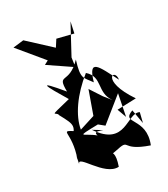

<svg xmlns="http://www.w3.org/2000/svg" viewBox="-211 -903 931 1063"><g transform="rotate(-30 254.5 -371.5)"><path d="M462 -79 477 -140C411 -174 318 -10 198 -188C321 -112 187 -200 210 -145C150 -195 87 -193 242 -197L275 -170L425 -291L398 -155L377 -213L496 -217C371 -402 479 -426 467 -353C408 -469 378 -545 339 -410C302 -464 282 -459 316 -569C216 -464 184 -562 185 -440C66 -584 96 -526 173 -399C11 -359 79 -378 82 -348C132 -256 131 -253 68 -186L116 -227C32 -279 101 -236 47 -85C55 -120 56 -122 42 -57C58 -115 131 70 225 64C278 -88 148 3 253 -20C367 -45 269 -8 438 50C498 -98 349 -134 446 -169ZM344 -318 295 -393 244 -250 146 -219C159 -300 227 -398 327 -477C399 -413 323 -352 380 -273ZM253 -681 117 -807 50 -799 179 -643 153 -629 293 -534 301 -591 396 -767 381 -698 280 -723Z"/></g></svg>

Font: Asimov Silicon
Style: Regular
Weight: 400
Designer: Google
Version: Version 2.000980; 2014